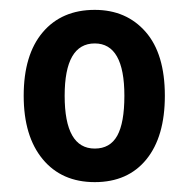

<svg xmlns="http://www.w3.org/2000/svg" viewBox="-20 -742 383 389"><path d="M314 -548Q314 -465 276.5 -419Q239 -373 172 -373Q105 -373 66.5 -419.5Q28 -466 28 -548Q28 -631 66.5 -676.5Q105 -722 172 -722Q236 -722 275 -677.5Q314 -633 314 -548ZM111 -548Q111 -441 172 -441Q203 -441 217.5 -467Q232 -493 232 -548Q232 -654 172 -654Q111 -654 111 -548Z"/></svg>

Font: Noto Sans Gurmukhi Condensed SemiBold
Style: Regular
Weight: 600
Width: 3
Designer: Jelle Bosma - Monotype Design Team
Foundry: Monotype Imaging Inc.
Version: Version 2.004; ttfautohint (v1.8.4.7-5d5b)